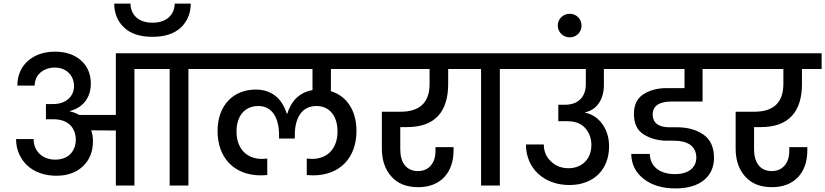

<svg xmlns="http://www.w3.org/2000/svg" viewBox="-20 -1038 4616 1074"><path d="M99 -154C136 -91 208 -55 296 -55C357 -55 407 -73 444 -108C481 -143 500 -190 500 -248C500 -269 497 -290 490 -309L628 -308V0H732V-652H929V0H1034V-652H1156V-740H628V-395H423C407 -404 390 -411 371 -415V-417C447 -437 488 -494 488 -570C488 -624 470 -667 433 -700C396 -733 347 -749 287 -749C164 -749 77 -674 77 -559H174C174 -620 223 -660 287 -660C348 -660 394 -619 394 -556C394 -501 351 -456 278 -456H237V-371H278C332 -371 370 -352 391 -314V-309H393C400 -294 404 -277 404 -258C404 -190 360 -145 289 -145C217 -145 168 -193 168 -260H70C70 -220 80 -185 99 -154ZM619 -1018C619 -964 637 -920 673 -885C709 -850 762 -832 833 -832C903 -832 956 -850 993 -885C1029 -920 1047 -965 1047 -1018H957C957 -958 914 -911 833 -911C752 -911 710 -958 710 -1018Z M1108 -652H1728V-534C1652 -521 1607 -469 1587 -402H1584C1561 -479 1506 -537 1411 -537C1287 -537 1197 -451 1197 -305C1197 -161 1284 -57 1441 -57C1446 -57 1458 -58 1475 -59V-151L1447 -149C1356 -149 1303 -210 1303 -303C1303 -388 1348 -445 1425 -445C1502 -445 1541 -380 1541 -281V-263H1629V-281C1629 -381 1670 -445 1750 -445C1825 -445 1868 -387 1868 -303C1868 -210 1815 -149 1724 -149L1696 -151V-59C1713 -58 1725 -57 1730 -57C1887 -57 1974 -161 1974 -305C1974 -421 1919 -501 1831 -528V-652H2062V-740H1108Z M2383 -652V-569C2383 -465 2329 -413 2220 -413H2116V-207C2116 -142 2134 -90 2169 -51C2204 -11 2254 9 2320 9C2443 9 2517 -71 2517 -196V-215H2416V-193C2416 -125 2378 -81 2318 -81C2253 -81 2219 -129 2219 -202V-327H2257C2414 -327 2487 -414 2487 -569V-652H2597V-740H2015V-652Z M2671 -652V0H2776V-652H2898V-740H2549V-652Z M2850 -740V-652H3257V-567C3257 -496 3215 -452 3139 -452H3103V-360H3153C3198 -360 3231 -347 3254 -321C3277 -294 3288 -263 3288 -227C3288 -150 3237 -97 3160 -97C3121 -97 3088 -110 3062 -135C3035 -160 3022 -192 3022 -230H2922C2922 -95 3024 -3 3165 -3C3304 -3 3387 -93 3387 -219C3387 -266 3375 -307 3351 -342C3326 -377 3294 -399 3253 -408V-410C3316 -422 3358 -480 3358 -561V-652H3470V-740Z M3100 -895C3100 -858 3130 -829 3167 -829C3204 -829 3233 -858 3233 -895C3233 -932 3204 -961 3167 -961C3130 -961 3100 -932 3100 -895Z M3422 -652H3809V-545H3707C3656 -545 3613 -533 3578 -510C3543 -487 3526 -450 3526 -401C3526 -347 3544 -309 3581 -286C3618 -263 3661 -251 3711 -251H3750C3823 -251 3875 -223 3875 -156C3875 -101 3832 -64 3756 -64C3668 -64 3616 -109 3615 -177H3511C3512 -118 3536 -72 3581 -37C3626 -2 3685 16 3759 16C3896 16 3974 -51 3974 -155C3974 -214 3954 -258 3915 -285C3876 -312 3827 -326 3769 -326H3724C3669 -326 3631 -347 3631 -398C3631 -451 3676 -470 3736 -470H3910V-652H4041V-740H3422Z M4362 -652V-569C4362 -465 4308 -413 4199 -413H4095V-207C4095 -142 4113 -90 4148 -51C4183 -11 4233 9 4299 9C4422 9 4496 -71 4496 -196V-215H4395V-193C4395 -125 4357 -81 4297 -81C4232 -81 4198 -129 4198 -202V-327H4236C4393 -327 4466 -414 4466 -569V-652H4576V-740H3994V-652Z"/></svg>

Font: Poppins Medium
Style: Regular
Weight: 500
Designer: Ninad Kale (Devanagari), Jonny Pinhorn (Latin)
Foundry: Indian Type Foundry
Version: 4.004